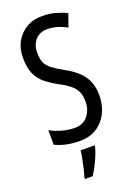

<svg xmlns="http://www.w3.org/2000/svg" viewBox="-175 -792 763 1081"><g transform="rotate(-20 206.5 -251.5)"><path d="M375 -196Q375 -136 351.5 -89.5Q328 -43 286 -16.5Q244 10 187 10Q100 10 38 -21V-108Q72 -89 111 -79Q150 -69 184 -69Q234 -69 262 -104Q290 -139 290 -188Q290 -223 279.5 -247Q269 -271 245 -291Q221 -311 180 -332Q138 -355 107 -380.5Q76 -406 59.5 -443Q43 -480 43 -536Q42 -592 65.5 -634.5Q89 -677 130.5 -701Q172 -725 225 -724Q267 -724 304 -713.5Q341 -703 369 -689L342 -612Q282 -645 227 -645Q181 -645 154.5 -615.5Q128 -586 128 -540Q128 -503 138 -479.5Q148 -456 172.5 -437.5Q197 -419 238 -396Q308 -359 341.5 -312Q375 -265 375 -196ZM253 71Q243 108 223.5 149.5Q204 191 184 221H138V210Q144 192 150.5 164.5Q157 137 162.5 109Q168 81 170 61H253Z"/></g></svg>

Font: Noto Sans Gurmukhi ExtraCondensed
Style: Regular
Weight: 400
Width: 2
Designer: Jelle Bosma - Monotype Design Team
Foundry: Monotype Imaging Inc.
Version: Version 2.004; ttfautohint (v1.8.4.7-5d5b)